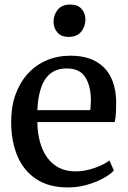

<svg xmlns="http://www.w3.org/2000/svg" viewBox="-20 -812 561 843"><path d="M278.5 11Q194.5 11 139 -25.8Q83.5 -62.5 56.2 -127.5Q29 -192.5 29 -277.5Q29 -344 48.2 -397.2Q67.5 -450.5 102.5 -488.8Q137.5 -527 185.2 -547.2Q233 -567.5 290 -567.5Q384 -567.5 435.8 -516.2Q487.5 -465 490 -368.5Q490 -338 488.8 -315.5Q487.5 -293 483.5 -276H144Q144.5 -228.5 155.5 -188.8Q166.5 -149 187.5 -120Q208.5 -91 239.5 -75.2Q270.5 -59.5 311 -59.5Q352.5 -59.5 395 -74.5Q437.5 -89.5 460.5 -107.5L480 -63Q462.5 -45 431 -28Q399.5 -11 359.8 0Q320 11 278.5 11ZM144 -328.5H376.5Q377.5 -338 378.2 -350.2Q379 -362.5 379 -372Q379 -433.5 354.8 -472.5Q330.5 -511.5 272.5 -511.5Q246 -511.5 223.5 -502.2Q201 -493 184 -471.8Q167 -450.5 156.8 -415.2Q146.5 -380 144 -328.5ZM280.5 -650Q248.5 -650 231.8 -669.8Q215 -689.5 215 -716.5Q215 -746 233.2 -769Q251.5 -792 288.5 -792H289.5Q321.5 -792 338.2 -772.8Q355 -753.5 355 -726.5Q355 -696.5 336.8 -673.2Q318.5 -650 281.5 -650Z"/></svg>

Font: Merriweather 24pt Medium
Style: Regular
Weight: 500
Designer: Eben Sorkin
Foundry: Eben Sorkin
Version: Version 2.100